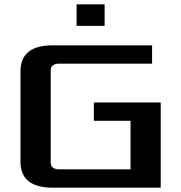

<svg xmlns="http://www.w3.org/2000/svg" viewBox="-20 -870 840 890"><path d="M75 -120V-540Q75 -660 225 -660H685V-575H255Q215 -575 215 -543V-117Q215 -85 255 -85H585V-310H415V-395H725V0H225Q75 0 75 -120ZM335 -750V-850H465V-750Z"/></svg>

Font: Xolonium
Style: Regular
Weight: 400
Designer: Severin Meyer
Version: Version 4.2